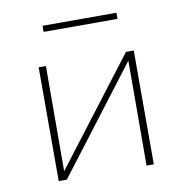

<svg xmlns="http://www.w3.org/2000/svg" viewBox="-67 -614 655 678"><g transform="rotate(-10 260.5 -275.0)"><path d="M394 -550V-528H129V-550ZM431 -408V0H405L406 -376L119 0H90V-408H116L115 -31L403 -408Z"/></g></svg>

Font: EauTestInfant Extralight
Style: Regular
Weight: 250
Designer: Christian Thalmann (Catharsis Fonts)
Version: Version 0.001;PS 000.001;hotconv 1.0.88;makeotf.lib2.5.64775